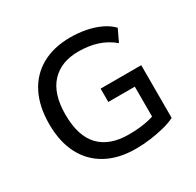

<svg xmlns="http://www.w3.org/2000/svg" viewBox="-156 -889 1095 1073"><g transform="rotate(-30 392.0 -352.5)"><path d="M429 9Q319 9 240 -34Q161 -77 119 -157.5Q77 -238 77 -353Q77 -466 118 -547Q159 -628 236.5 -671Q314 -714 420 -714Q473 -714 521 -704.5Q569 -695 609.5 -676Q650 -657 678 -628L641 -550Q594 -589 539.5 -606Q485 -623 421 -623Q308 -623 245 -555Q182 -487 182 -353Q182 -215 246.5 -147.5Q311 -80 434 -80Q491 -80 538.5 -88Q586 -96 625 -113L596 -58V-295H425V-381H687V-41Q658 -26 615.5 -15Q573 -4 525 2.5Q477 9 429 9Z"/></g></svg>

Font: Nunito Sans 7pt Medium
Style: Regular
Weight: 500
Designer: Vernon Adams
Foundry: Vernon Adams
Version: Version 3.101;gftools[0.9.27]